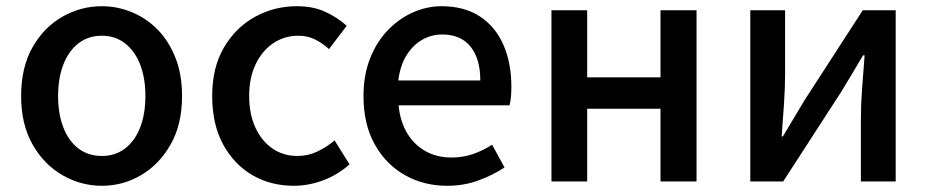

<svg xmlns="http://www.w3.org/2000/svg" viewBox="-20 -584 2990 618"><path d="M308 14Q240 14 180.5 -20.5Q121 -55 84.5 -119.5Q48 -184 48 -275Q48 -367 84.5 -431.5Q121 -496 180.5 -530Q240 -564 308 -564Q358 -564 405 -544.5Q452 -525 488 -488Q524 -451 545 -397.5Q566 -344 566 -275Q566 -184 529.5 -119.5Q493 -55 434.5 -20.5Q376 14 308 14ZM308 -82Q351 -82 382.5 -106Q414 -130 431 -173.5Q448 -217 448 -275Q448 -333 431 -376.5Q414 -420 382.5 -444.5Q351 -469 308 -469Q264 -469 232.5 -444.5Q201 -420 184 -376.5Q167 -333 167 -275Q167 -217 184 -173.5Q201 -130 232.5 -106Q264 -82 308 -82Z M926 14Q851 14 792 -20.5Q733 -55 698 -119.5Q663 -184 663 -275Q663 -367 701 -431.5Q739 -496 801 -530Q863 -564 935 -564Q988 -564 1027 -546Q1066 -528 1096 -501L1039 -426Q1017 -446 993 -457.5Q969 -469 941 -469Q895 -469 859 -444.5Q823 -420 802.5 -376.5Q782 -333 782 -275Q782 -217 802 -173.5Q822 -130 857 -106Q892 -82 937 -82Q972 -82 1002 -96.5Q1032 -111 1057 -132L1105 -55Q1067 -21 1020 -3.5Q973 14 926 14Z M1419 14Q1344 14 1283 -20.5Q1222 -55 1186 -119.5Q1150 -184 1150 -275Q1150 -342 1171 -395.5Q1192 -449 1228 -486.5Q1264 -524 1309 -544Q1354 -564 1401 -564Q1474 -564 1524 -531.5Q1574 -499 1600 -440.5Q1626 -382 1626 -304Q1626 -287 1624.5 -271.5Q1623 -256 1620 -245H1263Q1268 -193 1290.5 -155.5Q1313 -118 1349.5 -97.5Q1386 -77 1433 -77Q1470 -77 1502 -88Q1534 -99 1564 -118L1604 -45Q1566 -20 1519.5 -3Q1473 14 1419 14ZM1262 -325H1526Q1526 -395 1494.5 -434Q1463 -473 1403 -473Q1369 -473 1339 -456Q1309 -439 1288.5 -406Q1268 -373 1262 -325Z M1755 0V-551H1870V-335H2106V-551H2222V0H2106V-234H1870V0Z M2395 0V-551H2507V-345Q2507 -303 2503.5 -250Q2500 -197 2496 -145H2500Q2515 -170 2535 -203.5Q2555 -237 2570 -262L2757 -551H2863V0H2751V-205Q2751 -248 2755 -300.5Q2759 -353 2763 -406H2758Q2743 -381 2723 -347Q2703 -313 2688 -289L2501 0Z"/></svg>

Font: Noto Sans SC Medium
Style: Regular
Weight: 500
Designer: Ryoko NISHIZUKA  (kana, bopomofo & ideographs); Paul D. Hunt (Latin, Greek & Cyrillic); Sandoll Communications , Soo-you
Foundry: Adobe
Version: Version 2.004-H2;hotconv 1.0.118;makeotfexe 2.5.65603